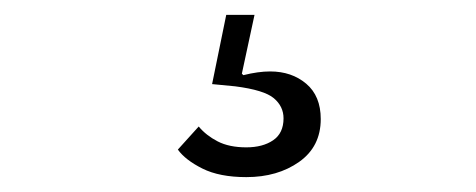

<svg xmlns="http://www.w3.org/2000/svg" viewBox="-20 -33 640 258"><path d="M311 205Q275 205 252 193.5Q229 182 219 168L247 137Q257 149 272.5 157Q288 165 311 165Q333 165 347 155.5Q361 146 361 126Q361 110 348 99Q335 88 296 83L265 80L284 -13H322L305 66L307 68Q327 63 343 63Q372 63 391.5 79.5Q411 96 411 127Q411 164 382 184.5Q353 205 311 205Z"/></svg>

Font: IBM Plex Sans Hebrew Light
Style: Regular
Weight: 300
Designer: Mike Abbink, Paul van der Laan, Pieter van Rosmalen, Yanek Iontef
Foundry: Bold Monday
Version: Version 1.2